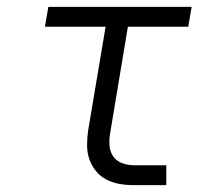

<svg xmlns="http://www.w3.org/2000/svg" viewBox="-20 -540 640 560"><path d="M371 0Q349 0 328.5 -3.5Q308 -7 290 -16.5Q272 -26 259.5 -41.5Q247 -57 240.5 -76Q234 -95 234 -116.5Q234 -138 237 -159L288 -462H111L121 -520H539L529 -462H353L301 -150Q298 -132 299.5 -114.5Q301 -97 310.5 -83.5Q320 -70 336.5 -64Q353 -58 371 -58H465V0Z"/></svg>

Font: Iosevka SS04 Light Extended
Style: Italic
Weight: 300
Width: 7
Italic angle: -9°
Monospace: yes
Designer: Belleve Invis
Foundry: Belleve Invis
Version: Version 19.0.0; ttfautohint (v1.8.4)